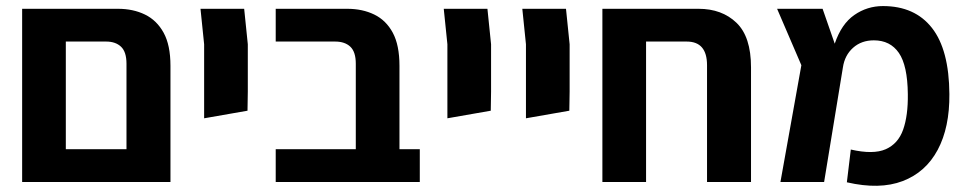

<svg xmlns="http://www.w3.org/2000/svg" viewBox="-20 -600 3189 633"><path d="M53 0V-571H369Q419 -571 458 -552Q497 -533 519.5 -492Q542 -451 542 -383V0ZM330 -463H197V-108H397V-390Q397 -429 379 -446Q361 -463 330 -463Z M653 -210V-454L641 -571H785L797 -454V-298L796 -235Z M889 0V-108H1153V-390Q1153 -429 1135 -446Q1117 -463 1085 -463H889V-571H1125Q1175 -571 1214 -552Q1253 -533 1275 -492Q1297 -451 1297 -383V-108H1364V0Z M1455 -210V-454L1443 -571H1587L1599 -454V-298L1598 -235Z M1714 -210V-454L1702 -571H1846L1858 -454V-298L1857 -235Z M1966 0V-571H2283Q2360 -571 2408 -525Q2456 -479 2456 -378V0H2311V-385Q2311 -463 2244 -463H2110V0Z M2553 0 2622 -385 2542 -571H2692L2732 -456Q2754 -521 2796.5 -550.5Q2839 -580 2891 -580Q2996 -580 3052.5 -508Q3109 -436 3110 -290Q3111 -180 3071.5 -106Q3032 -32 2956 -3Q2880 26 2772 1L2785 -107Q2859 -90 2900 -108Q2941 -126 2957.5 -172.5Q2974 -219 2973 -290Q2972 -384 2943.5 -425.5Q2915 -467 2861 -467Q2820 -467 2792.5 -442.5Q2765 -418 2759 -378L2697 0Z"/></svg>

Font: Assistant
Style: Bold
Weight: 700
Designer: Hebrew By Ben Nathan, Latin by Paul Hunt
Version: Version 3.000